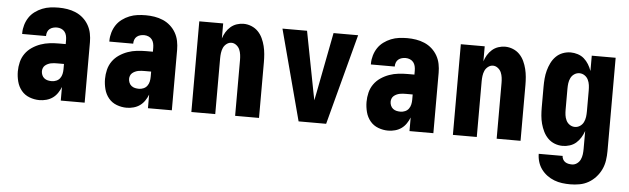

<svg xmlns="http://www.w3.org/2000/svg" viewBox="-48 -701 3595 1097"><g transform="rotate(5 1750.0 -152.5)"><path d="M185 8Q156 8 128 -2.5Q100 -13 81.5 -35.5Q63 -58 55.5 -87Q48 -116 48 -145Q48 -172 54.5 -198.5Q61 -225 76.5 -247Q92 -269 115 -284.5Q138 -300 163.5 -309Q189 -318 215.5 -321Q242 -324 269 -324H307V-347Q307 -360 304 -372.5Q301 -385 293.5 -394.5Q286 -404 274 -409Q262 -414 249 -414Q238 -414 227 -411Q216 -408 207.5 -401Q199 -394 195 -383.5Q191 -373 191 -362V-360H54V-366Q54 -389 61 -412.5Q68 -436 81 -455.5Q94 -475 113.5 -489.5Q133 -504 155.5 -513Q178 -522 201.5 -525Q225 -528 249 -528Q274 -528 299 -524Q324 -520 347.5 -510Q371 -500 390 -483Q409 -466 421.5 -444Q434 -422 439 -397Q444 -372 444 -347V0H307V-78Q300 -60 288.5 -43Q277 -26 261 -14.5Q245 -3 225 2.5Q205 8 185 8ZM246 -106Q259 -106 272 -111.5Q285 -117 293 -128Q301 -139 304 -152.5Q307 -166 307 -180V-210H269Q260 -210 250.5 -209.5Q241 -209 232 -207Q223 -205 214.5 -201Q206 -197 199 -191Q192 -185 188.5 -176Q185 -167 185 -158Q185 -147 189.5 -136Q194 -125 203 -118Q212 -111 223 -108.5Q234 -106 246 -106Z M685 8Q656 8 628 -2.5Q600 -13 581.5 -35.5Q563 -58 555.5 -87Q548 -116 548 -145Q548 -172 554.5 -198.5Q561 -225 576.5 -247Q592 -269 615 -284.5Q638 -300 663.5 -309Q689 -318 715.5 -321Q742 -324 769 -324H807V-347Q807 -360 804 -372.5Q801 -385 793.5 -394.5Q786 -404 774 -409Q762 -414 749 -414Q738 -414 727 -411Q716 -408 707.5 -401Q699 -394 695 -383.5Q691 -373 691 -362V-360H554V-366Q554 -389 561 -412.5Q568 -436 581 -455.5Q594 -475 613.5 -489.5Q633 -504 655.5 -513Q678 -522 701.5 -525Q725 -528 749 -528Q774 -528 799 -524Q824 -520 847.5 -510Q871 -500 890 -483Q909 -466 921.5 -444Q934 -422 939 -397Q944 -372 944 -347V0H807V-78Q800 -60 788.5 -43Q777 -26 761 -14.5Q745 -3 725 2.5Q705 8 685 8ZM746 -106Q759 -106 772 -111.5Q785 -117 793 -128Q801 -139 804 -152.5Q807 -166 807 -180V-210H769Q760 -210 750.5 -209.5Q741 -209 732 -207Q723 -205 714.5 -201Q706 -197 699 -191Q692 -185 688.5 -176Q685 -167 685 -158Q685 -147 689.5 -136Q694 -125 703 -118Q712 -111 723 -108.5Q734 -106 746 -106Z M1056 0V-520H1193V-434Q1199 -453 1209.5 -470.5Q1220 -488 1235.5 -501.5Q1251 -515 1270.5 -521.5Q1290 -528 1310 -528Q1333 -528 1355 -519Q1377 -510 1393 -493.5Q1409 -477 1419 -455.5Q1429 -434 1434.5 -411.5Q1440 -389 1442 -366Q1444 -343 1444 -320V0H1307V-320Q1307 -335 1305 -350.5Q1303 -366 1297 -380Q1291 -394 1278 -404Q1265 -414 1250 -414Q1235 -414 1222 -404Q1209 -394 1203 -380Q1197 -366 1195 -350.5Q1193 -335 1193 -320V0Z M1671 0 1533 -520H1674L1741 -173Q1743 -162 1745.5 -150.5Q1748 -139 1750 -128Q1752 -139 1754.5 -150.5Q1757 -162 1759 -173L1826 -520H1967L1829 0Z M2185 8Q2156 8 2128 -2.5Q2100 -13 2081.5 -35.5Q2063 -58 2055.5 -87Q2048 -116 2048 -145Q2048 -172 2054.5 -198.5Q2061 -225 2076.5 -247Q2092 -269 2115 -284.5Q2138 -300 2163.5 -309Q2189 -318 2215.5 -321Q2242 -324 2269 -324H2307V-347Q2307 -360 2304 -372.5Q2301 -385 2293.5 -394.5Q2286 -404 2274 -409Q2262 -414 2249 -414Q2238 -414 2227 -411Q2216 -408 2207.5 -401Q2199 -394 2195 -383.5Q2191 -373 2191 -362V-360H2054V-366Q2054 -389 2061 -412.5Q2068 -436 2081 -455.5Q2094 -475 2113.5 -489.5Q2133 -504 2155.5 -513Q2178 -522 2201.5 -525Q2225 -528 2249 -528Q2274 -528 2299 -524Q2324 -520 2347.5 -510Q2371 -500 2390 -483Q2409 -466 2421.5 -444Q2434 -422 2439 -397Q2444 -372 2444 -347V0H2307V-78Q2300 -60 2288.5 -43Q2277 -26 2261 -14.5Q2245 -3 2225 2.5Q2205 8 2185 8ZM2246 -106Q2259 -106 2272 -111.5Q2285 -117 2293 -128Q2301 -139 2304 -152.5Q2307 -166 2307 -180V-210H2269Q2260 -210 2250.5 -209.5Q2241 -209 2232 -207Q2223 -205 2214.5 -201Q2206 -197 2199 -191Q2192 -185 2188.5 -176Q2185 -167 2185 -158Q2185 -147 2189.5 -136Q2194 -125 2203 -118Q2212 -111 2223 -108.5Q2234 -106 2246 -106Z M2556 0V-520H2693V-434Q2699 -453 2709.5 -470.5Q2720 -488 2735.5 -501.5Q2751 -515 2770.5 -521.5Q2790 -528 2810 -528Q2833 -528 2855 -519Q2877 -510 2893 -493.5Q2909 -477 2919 -455.5Q2929 -434 2934.5 -411.5Q2940 -389 2942 -366Q2944 -343 2944 -320V0H2807V-320Q2807 -335 2805 -350.5Q2803 -366 2797 -380Q2791 -394 2778 -404Q2765 -414 2750 -414Q2735 -414 2722 -404Q2709 -394 2703 -380Q2697 -366 2695 -350.5Q2693 -335 2693 -320V0Z M3248 223Q3225 223 3201.5 220Q3178 217 3156 208.5Q3134 200 3115 186Q3096 172 3082 153Q3068 134 3061 111Q3054 88 3054 65H3191Q3191 75 3196 84.5Q3201 94 3209.5 99.5Q3218 105 3228 107Q3238 109 3248 109Q3264 109 3277 99.5Q3290 90 3296.5 76Q3303 62 3305 46.5Q3307 31 3307 15V-88Q3300 -68 3289 -50Q3278 -32 3262.5 -18.5Q3247 -5 3226.5 1.5Q3206 8 3186 8Q3162 8 3140 -0.5Q3118 -9 3101.5 -25.5Q3085 -42 3074.5 -63.5Q3064 -85 3058 -107.5Q3052 -130 3050 -153.5Q3048 -177 3048 -200V-320Q3048 -343 3050 -366.5Q3052 -390 3058 -412.5Q3064 -435 3074.5 -456.5Q3085 -478 3101.5 -494.5Q3118 -511 3140 -519.5Q3162 -528 3186 -528Q3206 -528 3226.5 -521.5Q3247 -515 3262.5 -501.5Q3278 -488 3289 -470Q3300 -452 3307 -432V-520H3444V15Q3444 42 3440 69Q3436 96 3424.5 120.5Q3413 145 3394.5 165.5Q3376 186 3352.5 199.5Q3329 213 3302 218Q3275 223 3248 223ZM3246 -106Q3262 -106 3275.5 -115Q3289 -124 3296 -138.5Q3303 -153 3305 -168.5Q3307 -184 3307 -200V-320Q3307 -336 3305 -351.5Q3303 -367 3296 -381.5Q3289 -396 3275.5 -405Q3262 -414 3246 -414Q3230 -414 3216.5 -405Q3203 -396 3196 -381.5Q3189 -367 3187 -351.5Q3185 -336 3185 -320V-200Q3185 -184 3187 -168.5Q3189 -153 3196 -138.5Q3203 -124 3216.5 -115Q3230 -106 3246 -106Z"/></g></svg>

Font: Iosevka Heavy
Style: Regular
Weight: 900
Monospace: yes
Designer: Belleve Invis
Foundry: Belleve Invis
Version: Version 32.5.0; ttfautohint (v1.8.4)